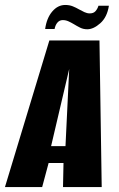

<svg xmlns="http://www.w3.org/2000/svg" viewBox="-54 -754 478 774"><path d="M-34 0 145 -591H347L356 0H200L202 -97H142L116 0ZM152 -165H210L225 -476ZM298 -636Q282 -636 269 -642.5Q256 -649 243 -657Q233 -663 222 -668Q211 -673 199 -673Q186 -673 177.5 -663Q169 -653 166 -637H128Q134 -681 156.5 -707.5Q179 -734 209 -734Q226 -734 239.5 -728.5Q253 -723 265 -716Q276 -710 286.5 -705Q297 -700 308 -700Q323 -700 331 -709Q339 -718 343 -731H385Q378 -685 350.5 -660.5Q323 -636 298 -636Z"/></svg>

Font: Alumni Sans ExtraBold
Style: Italic
Weight: 800
Italic angle: -8°
Designer: Robert E. Leuschke
Foundry: Robert E. Leuschke
Version: Version 1.016